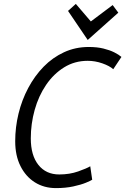

<svg xmlns="http://www.w3.org/2000/svg" viewBox="-20 -950 643 985"><path d="M267 15Q206 15 159 -14.5Q112 -44 85 -98Q58 -152 58 -225Q58 -297 75 -367Q92 -437 125 -499Q158 -561 204 -608Q250 -655 308.5 -682Q367 -709 435 -709Q478 -709 510.5 -701Q543 -693 566 -681.5Q589 -670 603 -658L561 -595Q542 -612 505 -625Q468 -638 430 -638Q363 -638 309 -604.5Q255 -571 216.5 -514.5Q178 -458 158 -386.5Q138 -315 138 -240Q138 -153 177 -104Q216 -55 284 -55Q337 -55 381 -70.5Q425 -86 443 -97L453 -28Q446 -23 420.5 -12.5Q395 -2 355.5 6.5Q316 15 267 15ZM430 -745 329 -894 369 -930 446 -840 558 -924 587 -885Z"/></svg>

Font: Ubuntu Sans Mono
Style: Italic
Weight: 400
Italic angle: -13.5°
Monospace: yes
Designer: Dalton Maag Ltd
Foundry: Dalton Maag Ltd
Version: Version 1.006